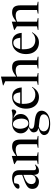

<svg xmlns="http://www.w3.org/2000/svg" viewBox="1376 -2158 1014 3806"><g transform="rotate(-90 1883.0 -255.0)"><path d="M521.5 -57.5Q484.5 -13.5 456 -1.8Q427.5 10 397.5 10Q354 10 337.2 -18Q320.5 -46 318 -97Q304.5 -50.5 269.2 -20.2Q234 10 186.5 10Q124.5 10 83 -23Q41.5 -56 41.5 -119Q41.5 -150.5 51.8 -175Q62 -199.5 90.8 -221.5Q119.5 -243.5 174.8 -267.5Q230 -291.5 319.5 -322V-380Q319.5 -484.5 217.5 -484.5Q183 -484.5 155 -478.5Q152 -452.5 146.2 -427.8Q140.5 -403 132 -392Q125.5 -384 112.2 -379.5Q99 -375 85 -375Q67 -375 56.2 -382.2Q45.5 -389.5 45.5 -405Q45.5 -426 65.5 -446.8Q85.5 -467.5 117.2 -484.5Q149 -501.5 185.8 -511.8Q222.5 -522 256 -522Q340.5 -522 376 -485.5Q411.5 -449 411.5 -389.5V-93Q411.5 -68.5 423 -58Q434.5 -47.5 453 -47.5Q487.5 -47.5 521.5 -71ZM137 -139.5Q137 -96.5 162 -74.8Q187 -53 223 -53Q266 -53 292.8 -78.2Q319.5 -103.5 319.5 -150.5V-299.5Q242.5 -273 203.2 -248.8Q164 -224.5 150.5 -198.2Q137 -172 137 -139.5Z M855.5 -13.5 927.5 -28.5V-350Q927.5 -400.5 901 -425.8Q874.5 -451 818 -451Q783.5 -451 751.2 -442.2Q719 -433.5 695.5 -423.5V-28.5L767 -13.5V0H532V-13.5L603.5 -28.5V-428L532 -473V-482L693.5 -527.5H695.5V-442Q741 -475 772 -492.2Q803 -509.5 828 -515.8Q853 -522 881 -522Q954.5 -522 987 -482.8Q1019.5 -443.5 1019.5 -358.5V-28.5L1091 -13.5V0H855.5Z M1333 -182Q1307.5 -182 1283.5 -187.5Q1255 -182.5 1244 -167.8Q1233 -153 1233 -139Q1233 -119.5 1244 -107.2Q1255 -95 1285.8 -87.5Q1316.5 -80 1376.5 -74.5Q1489 -64.5 1540.2 -31.5Q1591.5 1.5 1591.5 61.5Q1591.5 106 1562.5 145Q1533.5 184 1474.8 208.2Q1416 232.5 1326.5 232.5Q1248 232.5 1200 216.2Q1152 200 1130.2 173Q1108.5 146 1108.5 114Q1108.5 81.5 1138.8 52Q1169 22.5 1245.5 -0.5Q1196 -14 1179 -38Q1162 -62 1162 -94.5Q1162 -128 1189 -152.2Q1216 -176.5 1263.5 -193Q1209.5 -210.5 1176 -252.8Q1142.5 -295 1142.5 -351.5Q1142.5 -401 1167.8 -439.5Q1193 -478 1236.2 -500Q1279.5 -522 1333 -522Q1356 -522 1378 -518Q1443.5 -513 1484 -514Q1524.5 -515 1547 -519Q1569.5 -523 1580.2 -526.5Q1591 -530 1597.5 -530Q1616 -530 1616 -503Q1616 -472.5 1600 -456Q1584 -439.5 1566.5 -439.5Q1554 -439.5 1540 -450.2Q1526 -461 1502.5 -474.5Q1479 -488 1438.5 -496.5Q1479 -474.5 1502.5 -436.8Q1526 -399 1526 -351.5Q1526 -302.5 1501 -264.2Q1476 -226 1432.5 -204Q1389 -182 1333 -182ZM1349.5 -199Q1397.5 -205 1419 -252Q1440.5 -299 1433 -364Q1426 -431.5 1395.5 -470.2Q1365 -509 1316.5 -505Q1272.5 -500.5 1250.5 -453Q1228.5 -405.5 1235 -341Q1241.5 -275.5 1272.2 -235.2Q1303 -195 1349.5 -199ZM1182.5 102.5Q1182.5 154 1226.2 182.2Q1270 210.5 1344.5 210.5Q1432.5 210.5 1476 180.2Q1519.5 150 1519.5 104.5Q1519.5 59.5 1474 39.5Q1428.5 19.5 1314.5 11.5Q1295 9.5 1278 7Q1224.5 22.5 1203.5 47.8Q1182.5 73 1182.5 102.5Z M1871.5 -522Q1950.5 -522 1998.2 -473.5Q2046 -425 2052.5 -332H1728.5Q1727 -315.5 1727 -297.5Q1727 -172 1775.5 -116.8Q1824 -61.5 1913 -61.5Q1954.5 -61.5 1993 -78.2Q2031.5 -95 2056.5 -129L2064.5 -123.5Q2018 -49 1970.2 -19.5Q1922.5 10 1862 10Q1797 10 1744.8 -19.2Q1692.5 -48.5 1662.2 -105.8Q1632 -163 1632 -247Q1632 -321.5 1660.2 -384Q1688.5 -446.5 1742.2 -484.2Q1796 -522 1871.5 -522ZM1856.5 -497.5Q1806.5 -497.5 1774.2 -462Q1742 -426.5 1731.5 -361H1956Q1947 -431 1922.8 -464.2Q1898.5 -497.5 1856.5 -497.5Z M2338.5 0H2103.5V-13.5L2175 -28.5V-657.5L2093.5 -694.5V-703.5L2265 -742H2267V-442Q2312.5 -475 2343.5 -492.2Q2374.5 -509.5 2399.5 -515.8Q2424.5 -522 2452.5 -522Q2526 -522 2558.5 -482.8Q2591 -443.5 2591 -358.5V-28.5L2662.5 -13.5V0H2427V-13.5L2499 -28.5V-350Q2499 -400.5 2472.5 -425.8Q2446 -451 2389.5 -451Q2355 -451 2322.8 -442.2Q2290.5 -433.5 2267 -423.5V-28.5L2338.5 -13.5Z M2953.5 -522Q3032.5 -522 3080.2 -473.5Q3128 -425 3134.5 -332H2810.5Q2809 -315.5 2809 -297.5Q2809 -172 2857.5 -116.8Q2906 -61.5 2995 -61.5Q3036.5 -61.5 3075 -78.2Q3113.5 -95 3138.5 -129L3146.5 -123.5Q3100 -49 3052.2 -19.5Q3004.5 10 2944 10Q2879 10 2826.8 -19.2Q2774.5 -48.5 2744.2 -105.8Q2714 -163 2714 -247Q2714 -321.5 2742.2 -384Q2770.5 -446.5 2824.2 -484.2Q2878 -522 2953.5 -522ZM2938.5 -497.5Q2888.5 -497.5 2856.2 -462Q2824 -426.5 2813.5 -361H3038Q3029 -431 3004.8 -464.2Q2980.5 -497.5 2938.5 -497.5Z M3516 -13.5 3588 -28.5V-350Q3588 -400.5 3561.5 -425.8Q3535 -451 3478.5 -451Q3444 -451 3411.8 -442.2Q3379.5 -433.5 3356 -423.5V-28.5L3427.5 -13.5V0H3192.5V-13.5L3264 -28.5V-428L3192.5 -473V-482L3354 -527.5H3356V-442Q3401.5 -475 3432.5 -492.2Q3463.5 -509.5 3488.5 -515.8Q3513.5 -522 3541.5 -522Q3615 -522 3647.5 -482.8Q3680 -443.5 3680 -358.5V-28.5L3751.5 -13.5V0H3516Z"/></g></svg>

Font: Newsreader Display
Style: Regular
Weight: 400
Designer: Hugues Gentile
Foundry: Production Type
Version: Version 1.001